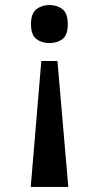

<svg xmlns="http://www.w3.org/2000/svg" viewBox="-20 -562 392 762"><path d="M176 -542Q207 -542 228 -525.5Q249 -509 249 -466Q249 -423 228 -407Q207 -391 176 -391Q146 -391 124.5 -407Q103 -423 103 -466Q103 -509 124.5 -525.5Q146 -542 176 -542ZM208 -320 251 180H102L144 -320Z"/></svg>

Font: Noto Serif Hentaigana SemiBold
Style: Regular
Weight: 600
Designer: Kazuhiro Yamada
Foundry: nipponia
Version: Version 1.000; ttfautohint (v1.8.4.7-5d5b)